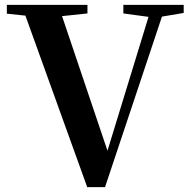

<svg xmlns="http://www.w3.org/2000/svg" viewBox="-20 -762 778 786"><path d="M732 -709 643 -694 410 4H337L84 -698L8 -706V-742H338V-707L234 -696L420 -145L588 -693L485 -707V-742H732Z"/></svg>

Font: Source Han Serif JP
Style: Bold
Weight: 700
Designer: Ryoko NISHIZUKA  (kana & ideographs); Frank Grießhammer (Latin, Greek & Cyrillic); Wenlong ZHANG  (bopomofo); Sandoll Co
Foundry: Adobe Systems Incorporated
Version: Version 1.000;PS 1;hotconv 16.6.53;makeotf.lib2.5.65590